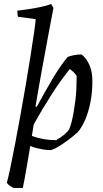

<svg xmlns="http://www.w3.org/2000/svg" viewBox="-20 -732 511 952"><path d="M47 200Q37 195 28 188.5Q19 182 14 174Q20 153 30.5 103.5Q41 54 54 -14Q67 -82 81 -159Q95 -236 108 -312.5Q121 -389 131.5 -456Q142 -523 149 -571Q156 -619 157 -637L69 -649Q66 -661 66 -679Q90 -682 121 -686.5Q152 -691 182.5 -697.5Q213 -704 234 -712L245 -693Q232 -625 218.5 -552.5Q205 -480 192 -409Q182 -355 173 -303.5Q164 -252 156 -204L162 -202Q182 -238 201 -272.5Q220 -307 239.5 -339.5Q259 -372 278 -400Q297 -428 316 -450Q329 -455 347 -458.5Q365 -462 384 -462Q391 -458 404 -442.5Q417 -427 427.5 -399Q438 -371 438 -329Q438 -272 428 -223Q418 -174 401.5 -136.5Q385 -99 365 -76Q343 -56 315 -35.5Q287 -15 263.5 -1.5Q240 12 229 12Q212 12 196 9.5Q180 7 164 3Q148 -1 130 -8Q121 46 114 87.5Q107 129 101.5 157.5Q96 186 93 200ZM258 -37Q278 -48 295.5 -62Q313 -76 323 -91Q330 -107 335.5 -129.5Q341 -152 345.5 -178Q350 -204 353.5 -232Q357 -260 358.5 -288Q360 -316 360 -342Q360 -346 360 -349Q360 -352 360 -356Q354 -366 344 -375Q334 -384 326 -390Q307 -366 285 -336Q263 -306 240 -270Q217 -234 193.5 -195Q170 -156 147 -114L138 -58Q168 -47 198 -42Q228 -37 258 -37Z"/></svg>

Font: Labrada
Style: Italic
Weight: 400
Italic angle: -7°
Designer: Mercedes Jáuregui
Foundry: Omnibus-Type Team
Version: Version 1.000